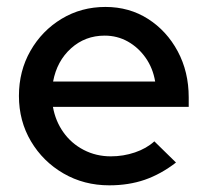

<svg xmlns="http://www.w3.org/2000/svg" viewBox="-20 -538 613 567"><path d="M302.7 9.3Q228.1 9.3 167.5 -25.8Q106.9 -60.9 71.4 -120.8Q35.9 -180.7 35.9 -254.8Q35.9 -328.3 69.9 -387.8Q103.9 -447.4 162 -482.5Q220.1 -517.5 291.4 -517.5Q361.7 -517.5 417.1 -482.2Q472.5 -446.8 504.9 -386.4Q537.3 -325.9 537.3 -250.4V-222.4H136.3Q143.7 -180.5 167.2 -147.4Q190.6 -114.3 227.2 -95.3Q263.8 -76.3 307.2 -76.3Q344.4 -76.3 378.5 -87.9Q412.5 -99.4 435.8 -120.6L499.7 -58Q455.4 -23.8 407.8 -7.2Q360.2 9.3 302.7 9.3ZM136.8 -297.3H438.2Q431.6 -336.7 410.2 -367.2Q388.8 -397.7 357.6 -415.3Q326.4 -432.8 289.1 -432.8Q231.5 -432.8 189.8 -395.3Q148.1 -357.8 136.8 -297.3Z"/></svg>

Font: Red Hat Display VF
Style: Regular
Weight: 300
Designer: Pentagram, MCKL
Foundry: Pentagram, MCKL
Version: Version 1.023